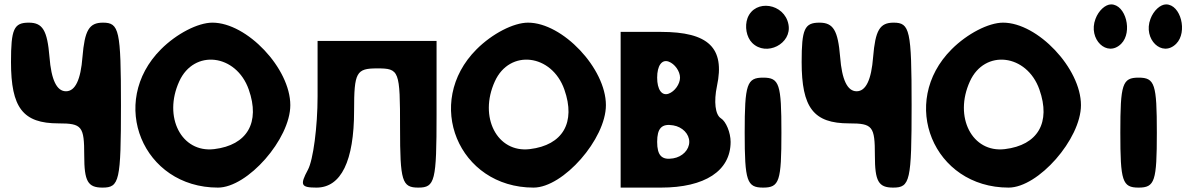

<svg xmlns="http://www.w3.org/2000/svg" viewBox="-20 -903 5423 873"><path d="M30 -621C30 -413 84 -342 246 -342C353 -342 363 -329 363 -196C363 -79 379 -50 446 -50C523 -50 530 -79 530 -425C530 -767 522 -800 448 -800C385 -800 365 -765 355 -644C347 -540 322 -488 280 -488C238 -488 213 -540 205 -644C195 -765 174 -800 111 -800C43 -800 30 -771 30 -621Z M712 -679C470 -437 629 -50 971 -50C1106 -50 1300 -271 1300 -425C1300 -592 1103 -800 946 -800C880 -800 783 -750 712 -679ZM1111 -496C1164 -346 1104 -243 954 -225C805 -207 721 -371 795 -533C862 -681 1054 -658 1111 -496Z M1424 -465C1424 -327 1404 -175 1380 -131C1343 -62 1348 -50 1419 -50C1531 -50 1590 -171 1590 -400C1590 -575 1600 -592 1695 -592C1796 -592 1799 -583 1799 -321C1799 -79 1808 -50 1882 -50C1958 -50 1965 -79 1965 -383V-717H1424Z M2147 -679C1905 -437 2064 -50 2406 -50C2541 -50 2735 -271 2735 -425C2735 -592 2538 -800 2381 -800C2315 -800 2218 -750 2147 -679ZM2546 -496C2599 -346 2539 -243 2389 -225C2240 -207 2156 -371 2230 -533C2297 -681 2489 -658 2546 -496Z M2802 -50H2985C3185 -50 3302 -126 3302 -258C3302 -300 3281 -351 3258 -365C3232 -381 3225 -441 3240 -512C3277 -685 3202 -758 2985 -758H2802ZM3072 -550C3072 -521 3048 -487 3020 -477C2989 -466 2968 -496 2968 -550C2968 -604 2989 -634 3020 -623C3048 -613 3072 -579 3072 -550ZM3114 -258C3114 -222 3083 -190 3041 -183C2989 -174 2968 -196 2968 -258C2968 -320 2989 -342 3041 -333C3083 -326 3114 -294 3114 -258Z M3366 -300C3366 -79 3376 -50 3450 -50C3524 -50 3533 -79 3533 -300C3533 -521 3524 -550 3450 -550C3376 -550 3366 -521 3366 -300ZM3379 -821C3365 -783 3374 -734 3400 -708C3464 -644 3582 -704 3565 -792C3547 -888 3413 -909 3379 -821Z M3625 -621C3625 -413 3679 -342 3841 -342C3948 -342 3958 -329 3958 -196C3958 -79 3974 -50 4041 -50C4118 -50 4125 -79 4125 -425C4125 -767 4117 -800 4043 -800C3980 -800 3960 -765 3950 -644C3942 -540 3917 -488 3875 -488C3833 -488 3808 -540 3800 -644C3790 -765 3769 -800 3706 -800C3638 -800 3625 -771 3625 -621Z M4307 -679C4065 -437 4224 -50 4566 -50C4701 -50 4895 -271 4895 -425C4895 -592 4698 -800 4541 -800C4475 -800 4378 -750 4307 -679ZM4706 -496C4759 -346 4699 -243 4549 -225C4400 -207 4316 -371 4390 -533C4457 -681 4649 -658 4706 -496Z M5074 -300C5074 -79 5083 -50 5157 -50C5231 -50 5240 -79 5240 -300C5240 -521 5231 -550 5157 -550C5083 -550 5074 -521 5074 -300ZM5211 -817C5176 -725 5264 -640 5328 -704C5381 -757 5349 -883 5282 -883C5256 -883 5225 -855 5211 -817ZM4961 -817C4926 -725 5014 -640 5078 -704C5131 -757 5099 -883 5032 -883C5006 -883 4975 -855 4961 -817Z"/></svg>

Font: Hussar Skorodowane
Style: Bold
Weight: 700
Foundry: Cannot Into Space Fonts
Version: Version 0.892